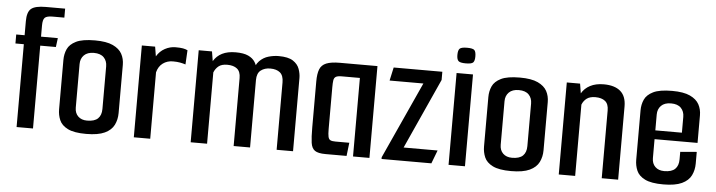

<svg xmlns="http://www.w3.org/2000/svg" viewBox="-42 -799 3653 979"><g transform="rotate(5 1784.5 -309.5)"><path d="M63 -424H20V-470H63V-542Q63 -589 83.5 -606Q104 -623 158 -623H257V-577H197Q167 -577 157 -567Q147 -557 147 -527V-470H233L227 -424H147V0H63Z M419 4Q357 4 325 -12Q293 -28 282 -54Q271 -80 271 -109V-362Q271 -392 282.5 -417.5Q294 -443 326.5 -459Q359 -475 423 -475Q482 -475 515 -459.5Q548 -444 561.5 -419Q575 -394 575 -363V-116Q575 -83 561.5 -55.5Q548 -28 514 -12Q480 4 419 4ZM418 -64Q456 -64 473.5 -81Q491 -98 491 -130V-348Q491 -376 474 -393.5Q457 -411 423 -411Q390 -411 372.5 -393.5Q355 -376 355 -348V-125Q355 -97 372 -80.5Q389 -64 418 -64Z M663 0V-470H731L739 -421Q755 -448 781 -462Q807 -476 835 -476Q860 -476 873.5 -473.5Q887 -471 897 -466L893 -393Q881 -397 865.5 -400Q850 -403 828 -403Q799 -403 777 -387Q755 -371 747 -340V0Z M954 0V-471H1022L1030 -422Q1046 -449 1074 -463Q1102 -477 1143 -477Q1184 -477 1207.5 -466Q1231 -455 1242.5 -436.5Q1254 -418 1256 -398L1238 -382Q1245 -421 1265 -441.5Q1285 -462 1311.5 -469.5Q1338 -477 1363 -477Q1412 -477 1436.5 -461Q1461 -445 1469.5 -421Q1478 -397 1478 -375V0H1394V-345Q1394 -380 1376 -395Q1358 -410 1326 -410Q1297 -410 1277.5 -395Q1258 -380 1258 -345V0H1174V-348Q1174 -381 1156 -395.5Q1138 -410 1106 -410Q1077 -410 1061.5 -397.5Q1046 -385 1038 -365V0Z M1644 0Q1606 0 1589.5 -11.5Q1573 -23 1569 -51Q1565 -79 1565 -129V-365Q1565 -404 1574 -427Q1583 -450 1607.5 -460Q1632 -470 1677 -470H1869V0H1785V-402H1693Q1671 -402 1662 -396.5Q1653 -391 1651 -378Q1649 -365 1649 -342V-129Q1649 -102 1652 -89Q1655 -76 1663.5 -72Q1672 -68 1689 -68H1760L1752 0Z M1931 -9 2110 -402H1937L1952 -470H2201V-428L2038 -68H2212L2186 0H1931Z M2274 0V-470H2358V0ZM2316 -523Q2287 -523 2278.5 -531.5Q2270 -540 2270 -562Q2270 -586 2278.5 -594.5Q2287 -603 2316 -603Q2346 -603 2354 -594.5Q2362 -586 2362 -562Q2362 -540 2354 -531.5Q2346 -523 2316 -523Z M2594 4Q2532 4 2500 -12Q2468 -28 2457 -54Q2446 -80 2446 -109V-362Q2446 -392 2457.5 -417.5Q2469 -443 2501.5 -459Q2534 -475 2598 -475Q2657 -475 2690 -459.5Q2723 -444 2736.5 -419Q2750 -394 2750 -363V-116Q2750 -83 2736.5 -55.5Q2723 -28 2689 -12Q2655 4 2594 4ZM2593 -64Q2631 -64 2648.5 -81Q2666 -98 2666 -130V-348Q2666 -376 2649 -393.5Q2632 -411 2598 -411Q2565 -411 2547.5 -393.5Q2530 -376 2530 -348V-125Q2530 -97 2547 -80.5Q2564 -64 2593 -64Z M2838 -471H2906L2914 -422Q2929 -448 2957.5 -463Q2986 -478 3027 -478Q3083 -478 3112.5 -452.5Q3142 -427 3142 -375V0H3058V-347Q3058 -380 3040 -394.5Q3022 -409 2990 -409Q2962 -409 2946 -397Q2930 -385 2922 -365V0H2838Z M3373 4Q3311 4 3279 -12Q3247 -28 3236 -54Q3225 -80 3225 -109V-362Q3225 -392 3236.5 -417.5Q3248 -443 3280.5 -459Q3313 -475 3377 -475Q3436 -475 3469 -459.5Q3502 -444 3515.5 -419Q3529 -394 3529 -363V-261L3445 -256V-348Q3445 -376 3428 -393.5Q3411 -411 3377 -411Q3344 -411 3326.5 -393.5Q3309 -376 3309 -348V-125Q3309 -97 3326 -80.5Q3343 -64 3372 -64Q3410 -64 3427.5 -81Q3445 -98 3445 -130V-169L3529 -176V-116Q3529 -83 3515.5 -55.5Q3502 -28 3468 -12Q3434 4 3373 4ZM3236 -222V-267H3529V-222Z"/></g></svg>

Font: Smooch Sans Thin SemiBold
Style: Regular
Weight: 600
Version: Version 1.010